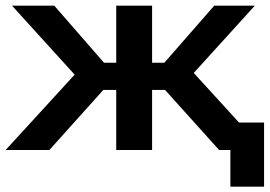

<svg xmlns="http://www.w3.org/2000/svg" viewBox="-32 -539 969 690"><path d="M755.4 0H873V-48.3L640.6 -302.7L548.8 -229.5ZM514.6 -518.6H385.7V0H514.6ZM457.5 -313.5V-215.8H608.9L883.8 -518.6H737.8L558.6 -313.5ZM755.4 -98.6V0H795.9V131.8H917V-98.6ZM145.5 0 351.6 -229.5 265.1 -302.2 -11.7 0ZM457.5 -313.5H341.8L163.1 -518.6H11.2L286.1 -215.8H457.5Z"/></svg>

Font: Roboto Flex
Style: wght 600 wdth 140 opsz 13.0 GRAD 0.00 slnt 0.00 XTRA 468 XOPQ 96 YOPQ 79 YTLC 514 YTUC 712 YTAS 750 YTDE -203.00 YTFI 738
Weight: 600
Width: 8
Designer: Berlow after Robertson
Foundry: Google
Version: Version 3.100